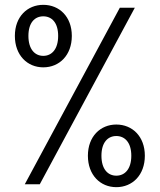

<svg xmlns="http://www.w3.org/2000/svg" viewBox="-20 -762 660 794"><path d="M159 -483.5C225.5 -483.5 277 -533.5 277 -613.5C277 -693 225.5 -742 159 -742C93 -742 41.5 -693 41.5 -613.5C41.5 -533.5 93 -483.5 159 -483.5ZM82.5 0H144.5L537.5 -730H475.5ZM97.5 -613.5C97.5 -668.5 124 -694.5 159 -694.5C194 -694.5 220.5 -668.5 220.5 -613.5C220.5 -558.5 194 -531 159 -531C124 -531 97.5 -558.5 97.5 -613.5ZM343.5 -118C343.5 -38 395 12 461 12C527.5 12 579 -38 579 -118C579 -197.5 527.5 -247 461 -247C395 -247 343.5 -197.5 343.5 -118ZM399.5 -118C399.5 -173 426 -199.5 461 -199.5C496 -199.5 523 -173 523 -118C523 -62.5 496 -35.5 461 -35.5C426 -35.5 399.5 -62.5 399.5 -118Z"/></svg>

Font: Monaspace Argon Light
Style: Regular
Weight: 300
Designer: Riley Cran & the Lettermatic Team
Foundry: Lettermatic
Version: Version 1.000 (Monaspace Argon)